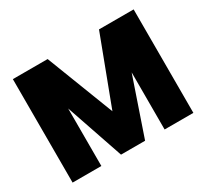

<svg xmlns="http://www.w3.org/2000/svg" viewBox="-141 -919 1217 1133"><g transform="rotate(-30 467.5 -352.5)"><path d="M56 0H252V-392L386 0H550L683 -389V0H879V-705H643L470 -247L293 -705H56Z"/></g></svg>

Font: SVN-Poppins ExtraBold
Style: Regular
Weight: 800
Designer: Ninad Kale (Devanagari), Jonny Pinhorn (Latin)
Foundry: Indian Type Foundry
Version: Version 3.002 2017; ttfautohint (v1.8.3)